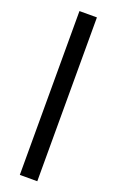

<svg xmlns="http://www.w3.org/2000/svg" viewBox="-149 -799 509 837"><g transform="rotate(20 105.0 -380.0)"><path d="M146 0V-760H65V0Z"/></g></svg>

Font: Noto Sans Gujarati UI ExtraCondensed
Style: Regular
Weight: 400
Width: 2
Designer: Jelle Bosma - Monotype Design Team, Universal Thirst
Foundry: Monotype Imaging Inc.
Version: Version 2.106